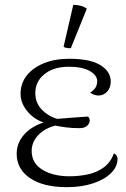

<svg xmlns="http://www.w3.org/2000/svg" viewBox="-20 -760 522 794"><path d="M256 14Q159 14 104 -23.5Q49 -61 49 -124Q49 -170 82 -206Q115 -242 178 -259L187 -247Q133 -256 99 -293Q65 -330 65 -372Q65 -415 90.5 -447.5Q116 -480 161.5 -498.5Q207 -517 267 -517Q353 -517 395.5 -490.5Q438 -464 438 -423Q438 -398 423.5 -381.5Q409 -365 387 -365Q378 -365 368.5 -368.5Q359 -372 353 -377Q370 -388 376 -399.5Q382 -411 382 -424Q382 -449 351 -466.5Q320 -484 265 -484Q202 -484 164 -453.5Q126 -423 126 -375Q126 -332 156.5 -303Q187 -274 230 -265L231 -245Q176 -237 143.5 -206.5Q111 -176 111 -136Q111 -85 155.5 -58Q200 -31 267 -31Q307 -31 344 -39Q381 -47 409.5 -68Q438 -89 451 -126Q459 -122 462.5 -116Q466 -110 466 -103Q466 -71 439.5 -44.5Q413 -18 365.5 -2Q318 14 256 14ZM309 -230Q277 -230 251.5 -233.5Q226 -237 206 -241L211 -268Q247 -271 279 -273.5Q311 -276 344 -278Q351 -271 351 -262Q351 -250 340.5 -240Q330 -230 309 -230ZM273 -561Q267 -560 257 -561.5Q247 -563 243 -567L283 -740Q299 -740 314 -736Q329 -732 339 -724Z"/></svg>

Font: Arima Thin Light
Style: Regular
Weight: 300
Version: Version 1.100